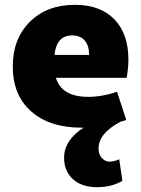

<svg xmlns="http://www.w3.org/2000/svg" viewBox="-20 -520 586 797"><path d="M319 10Q186 10 109.5 -57.5Q33 -125 33 -244Q33 -359 104 -429.5Q175 -500 291 -500Q396 -500 454.5 -440Q513 -380 513 -273Q513 -241 506 -197H212Q236 -118 346 -118Q404 -118 466 -139L504 -22Q494 -18 481 -15Q389 33 389 97Q389 121 403 136Q417 151 434 151Q455 151 475 141L488 231Q442 257 384 257Q319 257 282.5 223.5Q246 190 246 135Q246 62 327 10ZM279 -373Q215 -373 206 -292H350Q350 -331 331.5 -352Q313 -373 279 -373Z"/></svg>

Font: Cantarell Extra Bold
Style: Regular
Weight: 800
Designer: Dave Crossland, Nikolaus Waxweiler, Florian Fecher, Jacques Le Bailly, Eben Sorkin, Alexei Vanyashin, Alexios Zavras, Em
Version: Version 0.303